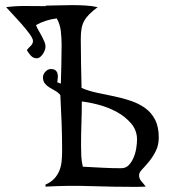

<svg xmlns="http://www.w3.org/2000/svg" viewBox="-20 -727 662 751"><path d="M512 4Q423 4 335 1Q247 -2 158 3V-5Q179 -14 192 -28Q205 -42 212 -59Q219 -76 221 -96Q223 -116 223 -137Q223 -192 221 -246Q219 -300 216 -355Q208 -365 196.5 -371.5Q185 -378 174 -384.5Q163 -391 155.5 -400.5Q148 -410 148 -425Q148 -436 157.5 -446.5Q167 -457 179 -457Q191 -457 197 -452Q203 -447 205 -439Q207 -431 206 -422Q205 -413 204 -405L218 -400Q219 -438 220 -475.5Q221 -513 221 -551Q221 -577 218 -604.5Q215 -632 202 -655Q159 -650 121 -629Q124 -619 130.5 -608.5Q137 -598 143 -586.5Q149 -575 153.5 -564.5Q158 -554 158 -544Q158 -538 155 -530Q152 -522 147.5 -515.5Q143 -509 137 -504Q131 -499 124 -499Q110 -499 100.5 -509.5Q91 -520 85 -531Q91 -539 100 -547.5Q109 -556 109 -567Q109 -576 95.5 -594.5Q82 -613 64 -633.5Q46 -654 28.5 -672.5Q11 -691 4 -699Q42 -704 81 -703.5Q120 -703 159 -703V-705Q182 -705 208.5 -706Q235 -707 261.5 -707Q288 -707 314 -705.5Q340 -704 362 -699Q342 -684 329.5 -671.5Q317 -659 309.5 -645.5Q302 -632 299 -615.5Q296 -599 296 -574Q296 -526 297 -478.5Q298 -431 299 -383Q327 -371 360.5 -364Q394 -357 427.5 -350Q461 -343 492 -332.5Q523 -322 547.5 -304.5Q572 -287 586.5 -259Q601 -231 601 -189Q601 -159 589 -135.5Q577 -112 562.5 -94.5Q548 -77 536 -64.5Q524 -52 524 -42Q524 -28 533 -18Q542 -8 550 3ZM304 -75Q342 -73 379 -71Q416 -69 454 -69Q472 -69 483.5 -81Q495 -93 502.5 -110.5Q510 -128 513 -147.5Q516 -167 516 -181Q516 -217 493 -244Q470 -271 437 -289Q404 -307 366.5 -317Q329 -327 300 -330Q300 -286 298.5 -243.5Q297 -201 297 -157Q297 -137 298 -116Q299 -95 304 -75Z"/></svg>

Font: Germanica
Style: Regular
Weight: 400
Designer: Peter Wiegel
Foundry: Peter Wiegel